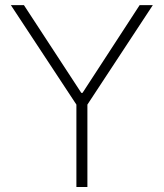

<svg xmlns="http://www.w3.org/2000/svg" viewBox="-20 -748 655 768"><path d="M23.4 -727.5H75.7L305.2 -376.5H310.1L538.6 -727.5H591.3L329.6 -329.6V0H285.6V-329.6Z"/></svg>

Font: Inter Tight ExtraLight
Style: Regular
Weight: 250
Designer: Rasmus Andersson
Foundry: rsms
Version: Version 3.004